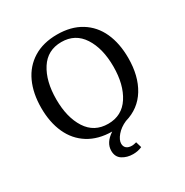

<svg xmlns="http://www.w3.org/2000/svg" viewBox="-207 -885 1216 1264"><g transform="rotate(-30 401.0 -253.5)"><path d="M618 -352Q618 -490 562 -576.5Q506 -663 401 -663Q295 -663 239.5 -576.5Q184 -490 184 -352Q184 -215 239.5 -128.5Q295 -42 401 -42Q506 -42 562 -128.5Q618 -215 618 -352ZM328 122Q328 60 397 15Q292 14 218.5 -32Q145 -78 107.5 -160.5Q70 -243 70 -352Q70 -463 108 -545.5Q146 -628 220.5 -674Q295 -720 401 -720Q507 -720 581.5 -674Q656 -628 693.5 -545.5Q731 -463 731 -352Q731 -216 674.5 -123.5Q618 -31 510 0Q464 20 436 53Q408 86 408 114Q408 136 422.5 148.5Q437 161 465 161Q476 161 498 155L511 199Q480 213 443 213Q397 213 362.5 191Q328 169 328 122Z"/></g></svg>

Font: Andada Pro Medium
Style: Regular
Weight: 500
Designer: Carolina Giovagnoli
Foundry: Huerta Tipografica
Version: Version 3.005; ttfautohint (v1.8.4)